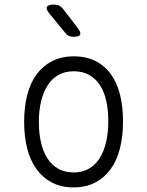

<svg xmlns="http://www.w3.org/2000/svg" viewBox="-20 -805 640 835"><path d="M300 10Q247 10 207 -10.5Q167 -31 139.5 -68.5Q112 -106 98.5 -158.5Q85 -211 85 -275Q85 -340 98.5 -392.5Q112 -445 139.5 -482Q167 -519 207.5 -539.5Q248 -560 301 -560Q355 -560 395.5 -539.5Q436 -519 462.5 -482Q489 -445 502 -393Q515 -341 515 -277Q515 -212 501.5 -159Q488 -106 460.5 -68.5Q433 -31 393 -10.5Q353 10 300 10ZM300 -55Q337 -55 365 -70.5Q393 -86 412 -115Q431 -144 441 -185.5Q451 -227 451 -277Q451 -327 442 -367Q433 -407 414 -435.5Q395 -464 367 -479.5Q339 -495 301 -495Q263 -495 235 -479.5Q207 -464 188 -435Q169 -406 159 -365.5Q149 -325 149 -275Q149 -225 158.5 -184.5Q168 -144 187 -115Q206 -86 234.5 -70.5Q263 -55 300 -55ZM263 -663 195 -746Q179 -765 184 -775Q189 -785 215 -785Q228 -785 237.5 -780.5Q247 -776 255 -765L319 -682Q333 -663 328.5 -654Q324 -645 300 -645Q289 -645 279.5 -649Q270 -653 263 -663Z"/></svg>

Font: Maple Mono NL ExtraLight
Style: Regular
Weight: 275
Monospace: yes
Designer: subframe7536
Version: Version 7.000